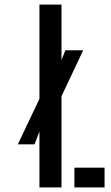

<svg xmlns="http://www.w3.org/2000/svg" viewBox="-20 -820 486 840"><path d="M152.5 0V-244.5L131 -188.5H58L152.5 -387.5V-800H249V-557.5L266 -600H344L249 -399V0ZM305.5 0V-86.5H437.5V0Z"/></svg>

Font: Big Shoulders Stencil Text SemiBold
Style: Regular
Weight: 600
Designer: Patric King
Foundry: XO Type Co
Version: Version 1.000